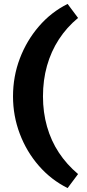

<svg xmlns="http://www.w3.org/2000/svg" viewBox="-20 -731 442 974"><path d="M323 223Q240 182 177.5 110.5Q115 39 80.5 -52Q46 -143 46 -242Q46 -343 80.5 -434Q115 -525 177.5 -597.5Q240 -670 323 -711L376 -640Q318 -592 278.5 -531Q239 -470 218.5 -397.5Q198 -325 198 -242Q198 -161 218.5 -89Q239 -17 278.5 43Q318 103 376 152Z"/></svg>

Font: Ysabeau Infant Black
Style: Regular
Weight: 900
Designer: Christian Thalmann (Catharsis Fonts)
Version: Version 2.001;gftools[0.9.30]; featfreeze: ss01,ss02,lnum